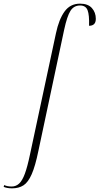

<svg xmlns="http://www.w3.org/2000/svg" viewBox="-151 -790 544 1050"><path d="M-85 240Q-112 240 -131 232L-128 222Q-112 230 -87 230Q-64 230 -46.5 214Q-29 198 -15 160Q-1 122 13 55L155 -608Q171 -684 202 -727Q233 -770 287 -770Q330 -770 351.5 -746Q373 -722 373 -687Q373 -649 336 -649Q338 -708 328 -734Q318 -760 287 -760Q253 -760 234.5 -731Q216 -702 200 -628L59 35Q42 118 22.5 162.5Q3 207 -22.5 223.5Q-48 240 -85 240Z"/></svg>

Font: Noto Serif Display Condensed ExtraLight
Style: Italic
Weight: 200
Width: 3
Italic angle: -12°
Designer: Monotype Design Team
Foundry: Monotype Imaging Inc.
Version: Version 2.009